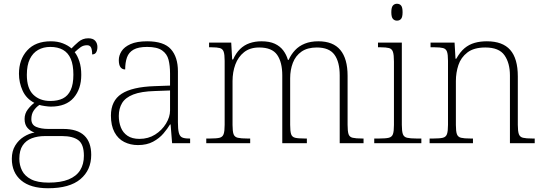

<svg xmlns="http://www.w3.org/2000/svg" viewBox="-20 -763 2896 1023"><path d="M236 240Q142 240 92.5 198Q43 156 43 83Q43 42 61 12.5Q79 -17 107 -34.5Q135 -52 164 -57Q142 -64 126.5 -81.5Q111 -99 111 -129Q111 -158 128.5 -180.5Q146 -203 163 -215Q120 -237 100.5 -280Q81 -323 81 -370Q81 -446 125 -494.5Q169 -543 251 -543Q287 -543 315 -532Q343 -521 361 -505Q375 -520 397.5 -539.5Q420 -559 450 -559Q476 -559 487.5 -545.5Q499 -532 499 -513Q499 -496 492.5 -484.5Q486 -473 471 -473Q471 -498 465 -510Q459 -522 444 -522Q424 -522 409.5 -511.5Q395 -501 378 -485Q393 -466 403 -435.5Q413 -405 413 -364Q413 -289 372.5 -242Q332 -195 251 -195Q239 -195 218.5 -198Q198 -201 190 -204Q172 -192 159.5 -173.5Q147 -155 147 -128Q147 -98 173 -87Q199 -76 238 -76H317Q392 -76 429 -41Q466 -6 466 62Q466 143 408.5 191.5Q351 240 236 240ZM239 210Q304 210 345.5 193Q387 176 407 144Q427 112 427 67Q427 6 397.5 -16Q368 -38 311 -38H219Q181 -38 150 -26.5Q119 -15 101 11.5Q83 38 83 83Q83 117 97.5 146Q112 175 146 192.5Q180 210 239 210ZM248 -225Q288 -225 315 -238.5Q342 -252 356.5 -283Q371 -314 371 -365Q371 -417 357 -449.5Q343 -482 315.5 -497.5Q288 -513 248 -513Q211 -513 183 -497Q155 -481 139 -448.5Q123 -416 123 -364Q123 -292 157.5 -258.5Q192 -225 248 -225Z M715 10Q675 10 642 -6.5Q609 -23 590 -58.5Q571 -94 571 -147Q571 -226 627.5 -263Q684 -300 803 -304L886 -307V-371Q886 -413 878 -444.5Q870 -476 843.5 -494.5Q817 -513 764 -513Q717 -513 691.5 -498.5Q666 -484 656.5 -457Q647 -430 647 -393Q631 -393 622 -405Q613 -417 613 -443Q613 -467 627.5 -490Q642 -513 675.5 -528Q709 -543 764 -543Q853 -543 890.5 -501Q928 -459 928 -383V-111Q928 -76 932.5 -57Q937 -38 949 -31.5Q961 -25 987 -25H993V0H897L889 -100H886Q873 -78 851 -52Q829 -26 795.5 -8Q762 10 715 10ZM723 -23Q770 -23 806.5 -46Q843 -69 864.5 -104.5Q886 -140 886 -174V-281L805 -278Q732 -276 690 -259.5Q648 -243 630.5 -214Q613 -185 613 -145Q613 -112 624 -84Q635 -56 659.5 -39.5Q684 -23 723 -23Z M1079 0V-25H1100Q1134 -25 1150 -29Q1166 -33 1171.5 -48.5Q1177 -64 1177 -98V-439Q1177 -473 1171.5 -488Q1166 -503 1151 -507Q1136 -511 1108 -511H1094V-536H1212L1217 -446H1222Q1237 -480 1259 -501.5Q1281 -523 1310 -533Q1339 -543 1373 -543Q1416 -543 1444 -530Q1472 -517 1489 -494.5Q1506 -472 1514 -444H1518Q1531 -473 1552 -495.5Q1573 -518 1604 -530.5Q1635 -543 1676 -543Q1755 -543 1793.5 -496.5Q1832 -450 1832 -359V-98Q1832 -64 1837 -48.5Q1842 -33 1859 -29Q1876 -25 1909 -25H1917V0H1790V-361Q1790 -433 1762 -471.5Q1734 -510 1668 -510Q1618 -510 1586.5 -488Q1555 -466 1540.5 -428.5Q1526 -391 1526 -346V-98Q1526 -64 1531 -48.5Q1536 -33 1552.5 -29Q1569 -25 1603 -25H1615V0H1484V-361Q1484 -432 1456.5 -471Q1429 -510 1361 -510Q1312 -510 1280.5 -485Q1249 -460 1234 -419.5Q1219 -379 1219 -331V-97Q1219 -63 1224.5 -48Q1230 -33 1247 -29Q1264 -25 1297 -25H1313V0Z M1974 0V-25H2001Q2035 -25 2051.5 -29Q2068 -33 2073.5 -48Q2079 -63 2079 -97V-435Q2079 -471 2073.5 -487Q2068 -503 2052.5 -507Q2037 -511 2009 -511H1994V-536H2121V-98Q2121 -64 2126.5 -48.5Q2132 -33 2149 -29Q2166 -25 2199 -25H2225V0ZM2095 -653Q2082 -653 2073.5 -662.5Q2065 -672 2065 -698Q2065 -724 2073.5 -733.5Q2082 -743 2095 -743Q2109 -743 2117 -733.5Q2125 -724 2125 -698Q2125 -672 2117 -662.5Q2109 -653 2095 -653Z M2269 0V-25H2289Q2323 -25 2339.5 -29Q2356 -33 2361.5 -48.5Q2367 -64 2367 -98V-439Q2367 -473 2361.5 -488Q2356 -503 2340.5 -507Q2325 -511 2297 -511H2274V-536H2402L2407 -450H2411Q2432 -487 2455.5 -506.5Q2479 -526 2508.5 -534.5Q2538 -543 2574 -543Q2658 -543 2698.5 -497Q2739 -451 2739 -356V-98Q2739 -64 2744.5 -48.5Q2750 -33 2766.5 -29Q2783 -25 2816 -25H2829V0H2697V-361Q2697 -427 2668 -468.5Q2639 -510 2566 -510Q2505 -510 2470.5 -483.5Q2436 -457 2422.5 -416.5Q2409 -376 2409 -331V-97Q2409 -63 2414.5 -48Q2420 -33 2436.5 -29Q2453 -25 2486 -25H2500V0Z"/></svg>

Font: Noto Serif Gujarati ExtraLight
Style: Regular
Weight: 250
Version: Version 2.102